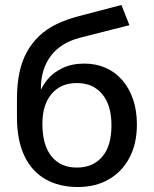

<svg xmlns="http://www.w3.org/2000/svg" viewBox="-20 -741 617 770"><path d="M292 9Q217 9 162 -22.5Q107 -54 77.5 -116.5Q48 -179 48 -271V-345Q48 -403 58 -450Q68 -497 88 -533Q108 -569 137.5 -597Q167 -625 206.5 -644Q246 -663 295 -676L467 -721L499 -640L302 -590Q224 -570 184 -517Q144 -464 144 -386V-340H129Q140 -383 165.5 -416Q191 -449 229.5 -467.5Q268 -486 318 -486Q365 -486 403.5 -469Q442 -452 470 -420Q498 -388 513.5 -343Q529 -298 529 -242Q529 -165 499.5 -109Q470 -53 417 -22Q364 9 292 9ZM288 -69Q353 -69 390 -112.5Q427 -156 427 -238Q427 -319 390 -363.5Q353 -408 288 -408Q224 -408 187 -364.5Q150 -321 150 -245Q150 -159 186.5 -114Q223 -69 288 -69Z"/></svg>

Font: Nunito Sans 12pt SemiBold
Style: Regular
Weight: 600
Designer: Vernon Adams
Foundry: Vernon Adams
Version: Version 3.101;gftools[0.9.27]